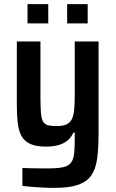

<svg xmlns="http://www.w3.org/2000/svg" viewBox="-20 -712 563 935"><path d="M244 203Q217 203 189 201.5Q161 200 135.5 198Q110 196 89 193V106Q116 107 137.5 107.5Q159 108 179 108Q199 108 217 108Q262 108 288 102Q314 96 326 80Q338 64 341 36.5Q344 9 344 -34V-66H337Q327 -43 309 -28Q291 -13 265 -5.5Q239 2 204 2Q157 2 128.5 -10.5Q100 -23 85.5 -48.5Q71 -74 66.5 -111.5Q62 -149 62 -200V-510H177V-235Q177 -188 179.5 -160.5Q182 -133 190 -119.5Q198 -106 214 -102Q230 -98 257 -98Q287 -98 304.5 -106.5Q322 -115 330.5 -133Q339 -151 341.5 -180Q344 -209 344 -250V-510H460V-62Q460 7 453.5 57.5Q447 108 426 140Q405 172 361.5 187.5Q318 203 244 203ZM114 -598V-692H215V-598ZM307 -598V-692H407V-598Z"/></svg>

Font: Saira SemiCondensed SemiBold
Style: Regular
Weight: 600
Width: 4
Designer: Hector Gatti with collaboration of the Omnibus-Type team
Foundry: Omnibus-Type
Version: Version 1.101